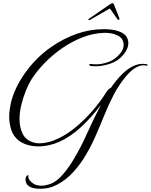

<svg xmlns="http://www.w3.org/2000/svg" viewBox="-20 -872 936 1191"><path d="M166 287Q151 279 144.5 267Q138 255 138 243Q138 228 145 220Q149 215 153.5 214.5Q158 214 156 219Q153 237 170.5 253.5Q188 270 203 275Q221 280 236 280Q251 280 265.5 276.5Q280 273 293 269Q332 254 370 210Q408 166 440 111Q482 41 522 -48.5Q562 -138 607 -223Q548 -144 481.5 -83Q415 -22 347 8Q318 21 284.5 28.5Q251 36 217 36Q183 36 151.5 27Q120 18 95 -1Q63 -27 50 -66.5Q37 -106 37 -148Q37 -171 40.5 -193.5Q44 -216 48 -236Q64 -301 100 -364Q136 -427 187 -483.5Q238 -540 301 -583Q374 -633 455.5 -662Q537 -691 625 -691Q650 -691 673.5 -688Q697 -685 716 -678Q748 -667 762 -648Q776 -629 776 -606Q776 -569 745 -532Q711 -492 662.5 -476.5Q614 -461 575 -461Q566 -461 558.5 -461.5Q551 -462 544 -463Q534 -464 534 -470Q534 -477 546 -475Q553 -474 561 -473.5Q569 -473 577 -473Q614 -473 655.5 -488.5Q697 -504 730 -546Q747 -568 747 -594Q747 -612 737.5 -628Q728 -644 705 -654Q671 -670 623 -668Q558 -666 492.5 -640.5Q427 -615 367 -574Q307 -533 257 -481.5Q207 -430 173 -376Q157 -350 140.5 -309.5Q124 -269 112.5 -222.5Q101 -176 101 -132Q101 -81 121 -41Q141 -1 192 13Q205 17 225 17Q250 17 280.5 9.5Q311 2 344 -14Q398 -40 451.5 -84.5Q505 -129 553 -184Q601 -239 636 -295Q656 -326 667 -326Q697 -370 730.5 -405Q764 -440 802 -460Q834 -476 865 -476Q879 -476 892 -473Q897 -472 895 -467.5Q893 -463 889 -464Q880 -467 870 -467Q846 -467 818 -450Q790 -433 762 -399Q718 -347 685.5 -284.5Q653 -222 625.5 -153.5Q598 -85 567.5 -16.5Q537 52 496 116Q459 173 412 218Q365 263 306 286Q272 299 228 299Q210 299 193.5 296Q177 293 166 287ZM537.7 -748.2Q536.7 -747.4 534.2 -747.4Q530.8 -747.4 528.3 -749.9Q525.9 -752.5 529.6 -754.2L656.8 -841.7Q670.9 -851.9 679.4 -851.9Q684.5 -851.9 685.9 -846.8L721.4 -756.7Q722.1 -755.9 721.7 -754.2Q721.2 -751.6 716.9 -749.5Q712.6 -747.4 710.6 -749.9L661.5 -819.6Z"/></svg>

Font: MonteCarlo
Style: Regular
Weight: 400
Designer: Robert E. Leuschke
Foundry: Robert E. Leuschke
Version: Version 1.010; ttfautohint (v1.8.3)